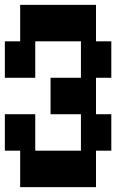

<svg xmlns="http://www.w3.org/2000/svg" viewBox="-20 -750 540 790"><path d="M63 20V-130H0V-280H125V-130H313V-280H188V-430H313V-580H125V-430H0V-580H63V-730H375V-580H438V-430H375V-280H438V-130H375V20Z"/></svg>

Font: 2P VHS
Style: Regular
Weight: 400
Designer: CodeMan38
Foundry: CodeMan38
Version: Version 3.000